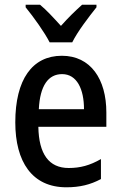

<svg xmlns="http://www.w3.org/2000/svg" viewBox="-20 -786 513 816"><path d="M191 -606H287C309 -651 358 -715 390 -755V-766H329C297 -737 273 -714 239 -676C208 -710 177 -744 150 -766H89V-755C124 -712 169 -649 191 -606ZM243 -549C117 -549 45 -448 45 -266C45 -99 116 10 262 10C319 10 364 -1 409 -25V-110C362 -83 321 -72 272 -72C188 -72 145 -131 143 -247H432V-308C432 -450 365 -549 243 -549ZM244 -471C307 -471 337 -407 337 -322H145C150 -422 185 -471 244 -471Z"/></svg>

Font: Noto Sans Devanagari Condensed Medium
Style: Regular
Weight: 500
Width: 3
Designer: Jelle Bosma - Monotype Design Team
Foundry: Monotype Imaging Inc.
Version: Version 2.004